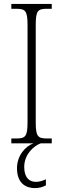

<svg xmlns="http://www.w3.org/2000/svg" viewBox="-20 -734 324 983"><path d="M38 0H151C111 14 67 62 67 127C67 197 104 229 160 229C180 229 198 224 215 215V184C195 193 181 197 163 197C130 197 104 175 104 121C104 57 151 14 188 0H245V-25H221C173 -25 163 -36 163 -109V-605C163 -679 173 -689 221 -689H245V-714H38V-689H63C110 -689 121 -679 121 -605V-109C121 -35 110 -25 63 -25H38Z"/></svg>

Font: Noto Serif Devanagari Condensed ExtraLight
Style: Regular
Weight: 200
Width: 3
Designer: Universal Thirst, Indian Type Foundry and the Monotype Design Team
Foundry: Monotype Imaging Inc.
Version: Version 2.004